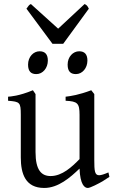

<svg xmlns="http://www.w3.org/2000/svg" viewBox="-20 -916 569 951"><path d="M305 -437V-417C364 -414 374 -405 374 -347V-128C337 -90 288 -44 231 -44C186 -44 156 -72 156 -163V-450L143 -469C73 -440 32 -438 20 -437V-417C78 -412 83 -410 83 -347V-136C83 -55 106 15 199 15C269 15 328 -37 374 -81C377 -1 399 15 415 15C427 15 469 -7 488 -18L522 -40L517 -62C496 -53 481 -48 471 -48C449 -48 447 -70 447 -124V-450L432 -469C371 -446 331 -440 305 -437ZM119 -596C119 -561 135 -549 160 -549C192 -549 217 -579 217 -616C217 -647 203 -662 176 -662C146 -662 119 -635 119 -596ZM315 -596C315 -561 331 -549 356 -549C388 -549 413 -579 413 -616C413 -647 399 -662 372 -662C342 -662 315 -635 315 -596ZM111 -873 240 -699H293L420 -873C412 -889 409 -891 399 -896L268 -774L133 -896C122 -891 123 -888 111 -873Z"/></svg>

Font: Temporarium
Style: Regular
Weight: 400
Version: Version 1.1